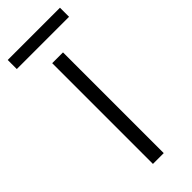

<svg xmlns="http://www.w3.org/2000/svg" viewBox="-242 -688 717 717"><g transform="rotate(-45 117.0 -329.0)"><path d="M145 0H88V-532H145ZM255 -658V-610H-21V-658Z"/></g></svg>

Font: Noto Sans Lao Light
Style: Regular
Weight: 300
Designer: Monotype Design Team
Foundry: Monotype Imaging Inc.
Version: Version 2.003; ttfautohint (v1.8.4.7-5d5b)